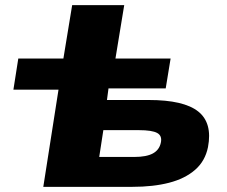

<svg xmlns="http://www.w3.org/2000/svg" viewBox="-20 -725 882 745"><path d="M148 0 207 -377H32L51 -498H226L260 -705H462L428 -498H642L623 -382H401L395 -337H557Q693 -337 749 -292.5Q805 -248 787 -154Q776 -100 737 -66Q698 -32 636.5 -16Q575 0 493 0ZM365 -116H501Q548 -116 573 -129.5Q598 -143 604 -171Q610 -198 590 -209Q570 -220 519 -220H381Z"/></svg>

Font: Nunito Sans 10pt Expanded Black
Style: Italic
Weight: 900
Width: 7
Italic angle: -9°
Designer: Vernon Adams
Foundry: Vernon Adams
Version: Version 3.101;gftools[0.9.27]